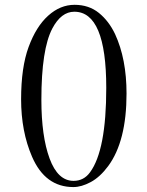

<svg xmlns="http://www.w3.org/2000/svg" viewBox="-20 -758 603 786"><path d="M66.4 -351.6Q66.4 -482.4 97.2 -565.9Q127.9 -649.4 177.2 -693.8Q226.6 -738.3 285.2 -738.3Q343.8 -738.3 384.8 -705.1Q425.8 -671.9 451.2 -618.2Q498 -516.6 498 -375Q498 -179.7 422.9 -78.1Q389.6 -33.2 351.6 -12.7Q313.5 7.8 280.3 7.8Q165 7.8 111.3 -116.2Q66.4 -219.7 66.4 -351.6ZM149.4 -349.6Q149.4 -200.2 183.1 -108.9Q216.8 -17.6 281.2 -17.6Q323.2 -17.6 348.6 -52.7Q415 -142.6 415 -398.4Q415 -710 284.2 -710Q230.5 -710 194.3 -641.6Q149.4 -556.6 149.4 -349.6Z"/></svg>

Font: GenEi Koburi Mincho v6
Style: Regular
Weight: 400
Designer: o_tamon (Modified)
Foundry: o_tamon / Adobe Systems Incorporated
Version: Version 6.1